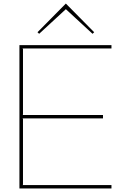

<svg xmlns="http://www.w3.org/2000/svg" viewBox="-20 -1065 720 1085"><path d="M609.9 -19V0H89.8V-810.1H609.9V-791H106.9L109.9 -788.1V-418L107.9 -415H562V-396H106.9L109.9 -393.1V-22L107.9 -19ZM352.1 -1044.9 512.2 -882.8 502.9 -874 352.1 -1013.2 201.2 -874 191.9 -882.8Z"/></svg>

Font: Sinkin Sans 100 Thin
Style: Regular
Weight: 100
Designer: Keith Bates
Foundry: K-Type
Version: Sinkin Sans (version 1.0)  by Keith Bates   •   © 2014   www